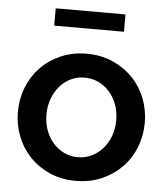

<svg xmlns="http://www.w3.org/2000/svg" viewBox="-52 -761 708 817"><g transform="rotate(5 302.0 -352.0)"><path d="M301 10Q239 10 189 -12.5Q139 -35 104 -72Q69 -109 50 -158Q31 -207 31 -261Q31 -316 50 -365Q69 -414 104 -451Q139 -488 189.5 -510.5Q240 -533 301 -533Q364 -533 414 -510.5Q464 -488 499.5 -451Q535 -414 554 -365Q573 -316 573 -261Q573 -207 554 -158Q535 -109 499.5 -72Q464 -35 414 -12.5Q364 10 301 10ZM153 -260Q153 -224 164.5 -193Q176 -162 196 -139.5Q216 -117 243 -104Q270 -91 301 -91Q333 -91 360 -104Q387 -117 407.5 -140Q428 -163 439.5 -194Q451 -225 451 -262Q451 -298 439.5 -329Q428 -360 407.5 -383Q387 -406 360 -418.5Q333 -431 301 -431Q270 -431 243 -418Q216 -405 196 -382Q176 -359 164.5 -328Q153 -297 153 -260ZM153 -640V-714H451V-640Z"/></g></svg>

Font: Rising Sun SemiBold
Style: Regular
Weight: 600
Designer: Matt McInerney, Pablo Impallari, Rodrigo Fuenzalida (Raleway font), Stephen Hutchings (Greek), Cristiano Sobral (main ch
Foundry: The Rising Sun Project Authors
Version: Version 4.327; ttfautohint (v1.8.4.7-5d5b-dirty)